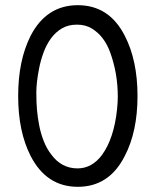

<svg xmlns="http://www.w3.org/2000/svg" viewBox="-20 -711 600 740"><path d="M334 -601Q310 -616 276.5 -616Q243 -616 218.5 -601.5Q194 -587 176.5 -563Q159 -539 148 -509Q137 -479 131 -449Q120 -393 120 -355Q120 -317 122.5 -288Q125 -259 131 -228Q137 -197 148.5 -167.5Q160 -138 178 -115Q217 -62 279 -62Q335 -62 374 -115Q419 -178 431 -288Q434 -317 434 -338Q434 -428 405 -508Q382 -572 334 -601ZM98 -110Q50 -204 50 -341Q50 -478 98 -573Q159 -691 280 -691Q401 -691 461 -573Q510 -478 510 -341Q510 -204 461 -110Q401 9 280 9Q159 9 98 -110Z"/></svg>

Font: Puffins on Iceburgs
Style: Regular
Weight: 400
Version: Version 1.0